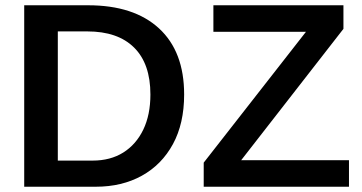

<svg xmlns="http://www.w3.org/2000/svg" viewBox="-20 -708 1373 728"><path d="M678.2 -349.6Q678.2 -239.7 635.7 -161.6Q593.3 -83.5 517.8 -41.7Q442.4 0 343.3 0H71.8V-688H314Q487.8 -688 583 -600.3Q678.2 -512.7 678.2 -349.6ZM550.3 -349.6Q550.3 -466.3 488.5 -527.6Q426.8 -588.9 311 -588.9H199.2V-99.1H331.5Q398.4 -99.1 447.3 -129.6Q496.1 -160.2 523.2 -216.3Q550.3 -272.5 550.3 -349.6ZM1303.2 -100.6V0H752.4V-91.3L1140.1 -587.4H789.1V-688H1282.2V-598.6L894.5 -100.6Z"/></svg>

Font: Arimo SemiBold
Style: Regular
Weight: 600
Designer: Steve Matteson
Foundry: Monotype Imaging Inc.
Version: Version 1.33